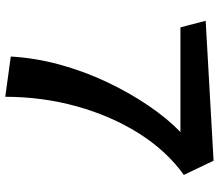

<svg xmlns="http://www.w3.org/2000/svg" viewBox="-71 -749 832 730"><g transform="rotate(90 345.0 -384.0)"><path d="M195 -9Q200 -101 225.5 -194.5Q251 -288 292 -374.5Q333 -461 382 -533Q431 -605 482 -654H84L59 -750L591 -780L645 -667Q553 -601 486.5 -495Q420 -389 384 -258.5Q348 -128 348 12Z"/></g></svg>

Font: RocknRoll One
Style: Regular
Weight: 400
Designer: Fontworks Inc.
Foundry: Fontworks Inc.
Version: Version 1.100